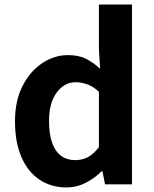

<svg xmlns="http://www.w3.org/2000/svg" viewBox="-20 -818 684 852"><path d="M276.2 13.8Q206.3 13.8 154.6 -21.2Q102.9 -56.2 74.7 -122Q46.5 -187.8 46.5 -279.9Q46.5 -371.2 80.2 -436.8Q113.9 -502.4 167.7 -538Q221.6 -573.5 281.7 -573.5Q329 -573.5 361.3 -557.3Q393.6 -541.1 424.2 -513L418.9 -601.1V-797.9H565.7V0H446L434.7 -58.3H431.2Q400.5 -27.6 360.4 -6.9Q320.3 13.8 276.2 13.8ZM313.5 -107.4Q343.9 -107.4 369.3 -120.4Q394.6 -133.5 418.9 -164.8V-410.8Q393.8 -434.2 367.4 -443.7Q341 -453.2 314.1 -453.2Q283.2 -453.2 256.7 -433.4Q230.1 -413.7 213.9 -375.7Q197.6 -337.8 197.6 -281.5Q197.6 -223.5 211.3 -184.6Q225 -145.7 251.2 -126.6Q277.4 -107.4 313.5 -107.4Z"/></svg>

Font: Noto Sans TC
Style: Regular
Weight: 100
Designer: Ryoko NISHIZUKA 西塚涼子 (kana, bopomofo & ideographs); Paul D. Hunt (Latin, Greek & Cyrillic); Sandoll Communications 산돌커뮤니
Foundry: Adobe
Version: Version 2.004;hotconv 1.0.118;makeotfexe 2.5.65603